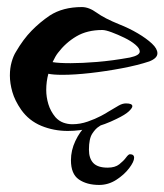

<svg xmlns="http://www.w3.org/2000/svg" viewBox="-20 -348 466 544"><path d="M172 23Q132 23 97 8.5Q62 -6 40 -37Q22 -63 15 -87.5Q8 -112 8 -134Q8 -155 13 -172.5Q18 -190 25 -201Q46 -237 69.5 -261Q93 -285 121 -304Q158 -328 212 -328Q232 -328 254 -312Q276 -296 318 -279Q346 -268 370.5 -253.5Q395 -239 410.5 -224.5Q426 -210 426 -197Q426 -183 403 -174Q370 -163 325 -154.5Q280 -146 235.5 -141Q191 -136 157 -136Q131 -136 117 -139Q111 -117 111 -93Q111 -73 117 -53Q123 -33 137 -16Q147 -5 159.5 -0.5Q172 4 185 4Q207 4 228.5 -3.5Q250 -11 266 -19.5Q282 -28 286 -31Q306 -43 316.5 -49Q327 -55 337 -55Q355 -55 355 -47Q355 -42 345 -32.5Q335 -23 310 -11Q278 5 242.5 14Q207 23 172 23ZM180 -169Q212 -169 255 -172.5Q298 -176 348 -185Q376 -191 376 -202Q376 -211 363.5 -221.5Q351 -232 332.5 -241Q314 -250 296.5 -256.5Q279 -263 270 -263Q227 -263 196.5 -245Q166 -227 144 -198Q137 -189 129 -172Q146 -169 180 -169ZM261 176Q226 176 203.5 160.5Q181 145 181 106Q181 78 193.5 51.5Q206 25 224 7.5Q242 -10 260 -10Q262 -9 266 -5Q270 -1 270 2Q270 5 260.5 10.5Q251 16 241.5 30.5Q232 45 232 76Q232 101 244.5 114Q257 127 285 127Q306 127 318 117.5Q330 108 337 98.5Q344 89 348 89Q360 89 360 99Q360 110 346 128.5Q332 147 309.5 161.5Q287 176 261 176Z"/></svg>

Font: Grechen Fuemen
Style: Regular
Weight: 400
Designer: Robert E. Leuschke
Foundry: Robert E. Leuschke
Version: Version 1.010; ttfautohint (v1.8.3)